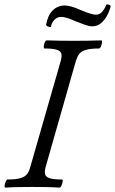

<svg xmlns="http://www.w3.org/2000/svg" viewBox="-20 -852 524 875"><path d="M4 3Q0 3 1 -6Q2 -15 6 -24.5Q10 -34 14 -34Q54 -34 74.5 -40.5Q95 -47 104 -59.5Q113 -72 118 -91L257 -575Q262 -594 260 -606Q258 -618 241 -624.5Q224 -631 183 -631Q179 -631 179.5 -640.5Q180 -650 184 -659Q188 -668 193 -668Q224 -667 255 -666.5Q286 -666 317 -666Q348 -666 379 -666.5Q410 -667 441 -668Q446 -668 445 -659Q444 -650 440 -640.5Q436 -631 431 -631Q391 -631 370.5 -624.5Q350 -618 341 -606Q332 -594 326 -575L188 -91Q183 -72 185 -59.5Q187 -47 204.5 -40.5Q222 -34 262 -34Q267 -34 265.5 -24.5Q264 -15 260 -6Q256 3 251 3Q220 1 189.5 0.5Q159 0 128 0Q97 0 66.5 0.5Q36 1 4 3ZM212 -730Q212 -728 206 -729Q200 -730 195 -733Q190 -736 190 -739Q198 -783 220.5 -805Q243 -827 276 -827Q288 -827 306 -822Q324 -817 348 -806Q372 -796 389.5 -790.5Q407 -785 417 -785Q435 -785 447 -800Q459 -815 464 -830Q466 -833 471 -832Q476 -831 480.5 -828.5Q485 -826 484 -822Q478 -799 466.5 -778.5Q455 -758 438.5 -745Q422 -732 399 -732Q388 -732 370 -738Q352 -744 327 -754Q303 -765 286 -770Q269 -775 261 -775Q240 -775 228 -762Q216 -749 212 -730Z"/></svg>

Font: Junicode VF
Style: Italic
Weight: 400
Italic angle: -11°
Designer: Peter S. Baker
Version: Version 2.209